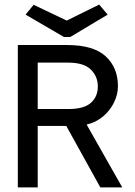

<svg xmlns="http://www.w3.org/2000/svg" viewBox="-20 -820 590 840"><path d="M58 0V-623H273Q389 -623 442.5 -573.5Q496 -524 496 -443Q496 -407 479 -372Q462 -337 431.5 -311Q401 -285 359 -275L515 0H419L270 -269H145V0ZM145 -343H280Q347 -343 377.5 -370Q408 -397 408 -442Q408 -486 377 -516Q346 -546 279 -546H145ZM414 -800 451 -756 287 -658H260L92 -756L127 -799L272 -730Z"/></svg>

Font: Inconsolata SemiExpanded Medium
Style: Regular
Weight: 500
Width: 6
Monospace: yes
Designer: Raph Levien, Cyreal, Brenton Simpson
Foundry: Raph Levien, Cyreal, Google
Version: Version 3.001; ttfautohint (v1.8.2.53-6de2)